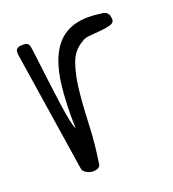

<svg xmlns="http://www.w3.org/2000/svg" viewBox="-100 -586 596 662"><g transform="rotate(-20 198.0 -255.0)"><path d="M25.4 -470.7V-478.5Q25.4 -488.3 32.7 -492.2Q40 -496.1 49.8 -496.1Q57.6 -496.1 64.5 -494.6Q71.3 -493.2 75.2 -483.4Q78.1 -468.8 81.1 -442.9Q84 -417 87.9 -385.7Q91.8 -354.5 96.2 -319.8Q100.6 -285.2 105 -254.4Q109.4 -223.6 114.3 -199.2Q119.1 -174.8 125 -162.1Q122.1 -255.9 130.9 -324.7Q139.6 -393.6 164.6 -437Q189.5 -480.5 232.9 -497.6Q276.4 -514.6 341.8 -504.9Q372.1 -504.9 372.1 -472.7Q372.1 -460 355.5 -455.6Q338.9 -451.2 318.4 -449.7Q297.9 -448.2 278.3 -446.3Q258.8 -444.3 250 -436.5Q214.8 -417 200.7 -376Q186.5 -335 180.7 -279.3Q174.8 -223.6 172.4 -157.7Q169.9 -91.8 159.2 -22.5Q159.2 -12.7 151.4 -7.8Q143.6 -2.9 132.3 -2.9Q121.1 -2.9 110.8 -7.8Q100.6 -12.7 94.7 -22.5Z"/></g></svg>

Font: Shadows Into Light
Style: Regular
Weight: 400
Designer: Kimberly Geswein
Foundry: Kimberly Geswein
Version: Version 001.000